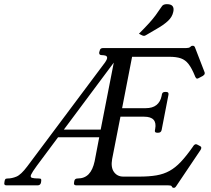

<svg xmlns="http://www.w3.org/2000/svg" viewBox="-55 -891 1013 923"><path d="M781 12Q775 12 773 9L770 4Q768 0 753 0H312Q298 0 301 -13L302 -20Q304 -33 318 -33Q351 -33 371 -53.5Q391 -74 400 -116L422 -231H224L122 -94Q100 -64 94.5 -51.5Q89 -39 99 -36Q109 -33 132 -33Q141 -33 142.5 -29.5Q144 -26 143 -20L142 -13Q139 0 126 0H-24Q-37 0 -34 -13L-33 -20Q-32 -26 -29.5 -29.5Q-27 -33 -18 -33Q2 -33 24 -42Q46 -51 76 -91L450 -591Q461 -607 460 -614.5Q459 -622 450.5 -624Q442 -626 434 -626Q420 -626 422 -640L424 -646Q426 -660 440 -660H840Q852 -660 858 -664L864 -669Q866 -671 872 -671Q879 -671 882 -664L928 -545Q930 -541 929 -537Q928 -531 920 -526L903 -517Q896 -513 893 -513Q888 -513 884 -521L882 -526Q867 -563 851.5 -583Q836 -603 814.5 -610.5Q793 -618 759 -618H580L532 -371H646Q678 -371 697 -386Q716 -401 722 -430L723 -436Q725 -449 738 -449H744Q757 -449 755 -436L722 -266Q719 -253 706 -253H700Q687 -253 690 -266L691 -271Q702 -330 638 -330H524L484 -126Q477 -86 493 -64Q509 -42 538 -42H613Q662 -42 697 -48Q732 -54 760 -69.5Q788 -85 814 -112.5Q840 -140 871 -184L875 -190Q878 -195 883.5 -197Q889 -199 895 -195L908 -188Q917 -183 909 -170L792 4Q787 12 781 12ZM252 -268H429L492 -590ZM613 -729Q644 -760 662 -780Q680 -800 693 -817.5Q706 -835 722 -859Q726 -866 732.5 -868.5Q739 -871 747 -871Q768 -871 775 -861Q782 -851 778 -834Q773 -809 751.5 -789.5Q730 -770 700.5 -753.5Q671 -737 645 -721Q642 -720 639.5 -719Q637 -718 635 -719Q631 -719 622 -724Z"/></svg>

Font: Young Serif Light
Style: Italic
Weight: 300
Italic angle: -10.979°
Designer: Bastien Sozeau
Foundry: NBR — Bastien Sozeau
Version: Version 5.001